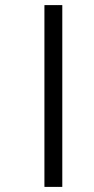

<svg xmlns="http://www.w3.org/2000/svg" viewBox="-20 -682 368 752"><path d="M154 -662H224V50H154Z"/></svg>

Font: Noto Sans Sinhala ExtraCondensed
Style: Regular
Weight: 400
Width: 2
Designer: Jelle Bosma - Monotype Design Team
Foundry: Monotype Imaging Inc.
Version: Version 2.006; ttfautohint (v1.8.4.7-5d5b)